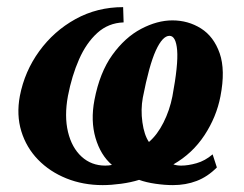

<svg xmlns="http://www.w3.org/2000/svg" viewBox="-20 -520 702 552"><path d="M282.7 -43.9Q293.5 -43.9 301.8 -45.9Q269 -74.2 254.6 -123.5Q240.2 -172.9 251.5 -232.4Q266.6 -311.5 303 -362.1Q339.4 -412.6 385.7 -437Q432.1 -461.4 475.6 -461.4Q521 -461.4 557.9 -438.2Q594.7 -415 611.6 -366.7Q628.4 -318.4 613.8 -243.2Q602.5 -184.1 567.9 -131.3Q533.2 -78.6 478.5 -47.4Q488.3 -43.9 501 -43.9Q521 -43.9 545.2 -50.8Q569.3 -57.6 591.3 -76.2L603.5 -38.6Q576.7 -11.7 545.4 0.2Q514.2 12.2 477.1 12.2Q453.6 12.2 426.8 8.3Q399.9 4.4 379.9 -2.9Q356.9 4.4 328.1 8.3Q299.3 12.2 275.4 12.2Q218.8 12.2 170.9 -7.1Q123 -26.4 89.4 -61Q55.7 -95.7 41.3 -142.6Q26.9 -189.5 37.1 -244.1Q50.8 -314.9 92.8 -372.8Q134.8 -430.7 197 -465.1Q259.3 -499.5 334 -499.5L335.4 -455.6Q291.5 -454.1 259.8 -425.3Q228 -396.5 207.3 -349.4Q186.5 -302.2 175.3 -244.1Q164.6 -186 175.5 -140.6Q186.5 -95.2 214.6 -69.6Q242.7 -43.9 282.7 -43.9ZM475.6 -242.7Q492.7 -334 489.3 -375.5Q485.8 -417 467.3 -417Q447.3 -417 428 -374.8Q408.7 -332.5 390.6 -239.3Q384.3 -205.1 389.4 -168.5Q394.5 -131.8 408.2 -111.8Q432.6 -132.8 450.2 -168Q467.8 -203.1 475.6 -242.7Z"/></svg>

Font: Charis
Style: Bold Italic
Weight: 700
Italic angle: -11°
Designer: Walt Agee, Miriam Martin, Annie Olsen, Victor Gaultney, Lorna Priest, Alan Ward, Bob Hallissy, Martin Hosken, Sharon Cor
Foundry: SIL Global
Version: Version 7.000